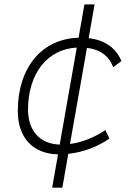

<svg xmlns="http://www.w3.org/2000/svg" viewBox="-20 -701 626 884"><path d="M220.2 163.1H267.1L294.4 7.3C364.3 0 431.2 -26.4 483.9 -63L465.3 -102.1C416.5 -69.3 358.9 -45.4 302.2 -38.1L380.4 -480.5C438.5 -473.6 479.5 -446.8 501.5 -391.6L539.1 -419.9C513.7 -481 462.4 -516.6 388.2 -525.4L415.5 -680.7H368.7L341.8 -527.3C172.4 -522.5 62 -389.6 62 -189.9C62 -66.9 130.9 6.8 247.1 9.8ZM254.9 -35.2C163.6 -38.6 109.9 -97.7 108.9 -195.8C109.4 -362.8 198.2 -475.1 333.5 -481.9Z"/></svg>

Font: Cascadia Code PL ExtraLight
Style: Italic
Weight: 200
Italic angle: -10°
Monospace: yes
Designer: Aaron Bell
Foundry: Saja Typeworks
Version: Version 2404.023